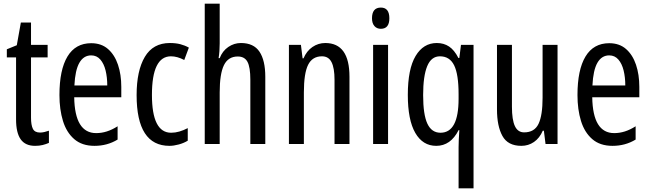

<svg xmlns="http://www.w3.org/2000/svg" viewBox="-20 -780 3523 1040"><path d="M197 -62Q209 -62 221 -65Q233 -68 245 -72V-6Q229 1 211 5.5Q193 10 170 10Q117 10 92 -25.5Q67 -61 67 -133V-469H17V-513L71 -535L93 -658H148V-537H238V-469H148V-143Q148 -103 158 -82.5Q168 -62 197 -62Z M474 -546Q529 -546 565 -514.5Q601 -483 619 -429.5Q637 -376 637 -309V-253H382Q385 -59 501 -59Q530 -59 558.5 -68Q587 -77 617 -96V-24Q561 10 492 10Q424 10 382 -26.5Q340 -63 321 -125Q302 -187 302 -265Q302 -402 345.5 -474Q389 -546 474 -546ZM474 -480Q433 -480 410 -440Q387 -400 383 -317H561Q561 -361 552 -398Q543 -435 523.5 -457.5Q504 -480 474 -480Z M898 10Q720 10 720 -265Q720 -397 764.5 -472Q809 -547 900 -547Q932 -547 957 -540.5Q982 -534 1003 -522L978 -455Q940 -475 906 -475Q803 -475 803 -266Q803 -61 907 -61Q929 -61 951.5 -67.5Q974 -74 997 -86V-18Q976 -5 948.5 2.5Q921 10 898 10Z M1170 -545Q1170 -501 1164 -465H1170Q1185 -504 1216.5 -525.5Q1248 -547 1285 -547Q1354 -547 1385.5 -500Q1417 -453 1417 -364V0H1336V-348Q1336 -416 1320.5 -445Q1305 -474 1268 -474Q1216 -474 1193 -427Q1170 -380 1170 -279V0H1089V-760H1170Z M1742 -547Q1873 -547 1873 -364V0H1792V-348Q1792 -411 1776 -443Q1760 -475 1724 -475Q1672 -475 1649 -429Q1626 -383 1626 -279V0H1545V-537H1610L1619 -464H1624Q1641 -504 1672.5 -525.5Q1704 -547 1742 -547Z M2043 -739Q2089 -739 2089 -681Q2089 -624 2043 -624Q2021 -624 2008 -639Q1995 -654 1995 -681Q1995 -739 2043 -739ZM2082 -537V0H2001V-537Z M2464 18Q2464 1 2465 -22Q2466 -45 2468 -75H2464Q2421 10 2343 10Q2270 10 2229.5 -60Q2189 -130 2189 -266Q2189 -406 2231 -476.5Q2273 -547 2346 -547Q2384 -547 2412.5 -528Q2441 -509 2463 -466H2468L2477 -537H2545V240H2464ZM2366 -61Q2464 -61 2464 -245V-270Q2464 -377 2440 -426Q2416 -475 2363 -475Q2316 -475 2294 -421.5Q2272 -368 2272 -265Q2272 -159 2295 -110Q2318 -61 2366 -61Z M3000 -537V0H2935L2926 -72H2920Q2903 -32 2872.5 -11Q2842 10 2804 10Q2731 10 2701.5 -43.5Q2672 -97 2672 -187V-537H2753V-202Q2753 -131 2769 -97Q2785 -63 2819 -63Q2875 -63 2897 -109Q2919 -155 2919 -251V-537Z M3280 -546Q3335 -546 3371 -514.5Q3407 -483 3425 -429.5Q3443 -376 3443 -309V-253H3188Q3191 -59 3307 -59Q3336 -59 3364.5 -68Q3393 -77 3423 -96V-24Q3367 10 3298 10Q3230 10 3188 -26.5Q3146 -63 3127 -125Q3108 -187 3108 -265Q3108 -402 3151.5 -474Q3195 -546 3280 -546ZM3280 -480Q3239 -480 3216 -440Q3193 -400 3189 -317H3367Q3367 -361 3358 -398Q3349 -435 3329.5 -457.5Q3310 -480 3280 -480Z"/></svg>

Font: Noto Sans Khmer ExtraCondensed
Style: Regular
Weight: 400
Width: 2
Designer: Danh Hong and the Monotype Design Team
Foundry: Monotype Imaging Inc.
Version: Version 2.004; ttfautohint (v1.8.4.7-5d5b)